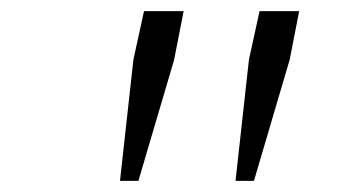

<svg xmlns="http://www.w3.org/2000/svg" viewBox="-20 -708 640 344"><path d="M195 -384 219 -601 238 -688H309L292 -601L228 -384ZM402 -384 426 -601 445 -688H516L499 -601L435 -384Z"/></svg>

Font: Source Code Pro Light
Style: Italic
Weight: 300
Italic angle: -11°
Monospace: yes
Designer: Paul D. Hunt, Teo Tuominen
Foundry: Adobe Systems Incorporated
Version: Version 1.050;PS 1.000;hotconv 16.6.51;makeotf.lib2.5.65220